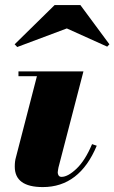

<svg xmlns="http://www.w3.org/2000/svg" viewBox="-20 -750 464 780"><path d="M251.5 -634.5 50 -559 39.5 -570 202 -729.5H306.5L424.5 -570L415.5 -560.5ZM373 -158Q303 10 154 10Q40 10 40 -73Q40 -84.5 41.2 -94Q42.5 -103.5 44.5 -110L130 -440.5H55V-460H319L217.5 -69.5Q217 -65 215.8 -59.8Q214.5 -54.5 214.5 -50Q214.5 -42.5 218.2 -37Q222 -31.5 230 -31.5Q256 -31.5 291 -64.8Q326 -98 354 -164.5Z"/></svg>

Font: Bodoni* 11pt Fatface
Style: Italic
Weight: 900
Italic angle: -13°
Version: Version 2.3